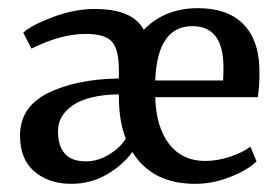

<svg xmlns="http://www.w3.org/2000/svg" viewBox="-20 -442 684 470"><path d="M458 8Q352 8 304 -70Q282 -39 242.5 -15.5Q203 8 154 8Q100 8 64.5 -22Q29 -52 29 -110Q29 -180 97 -214Q165 -248 271 -250V-271Q271 -320 254.5 -339.5Q238 -359 190 -359Q129 -359 57 -323L37 -362Q56 -380 109 -400Q162 -420 212 -420Q305 -420 332 -369Q383 -422 465 -422Q536 -422 574.5 -384Q613 -346 615 -275Q616 -235 611 -204H360Q362 -131 394 -89.5Q426 -48 482 -48Q512 -48 543.5 -58.5Q575 -69 593 -83L608 -47Q587 -26 544 -9Q501 8 458 8ZM190 -47Q220 -47 247.5 -64Q275 -81 288 -103Q271 -145 271 -206V-211Q197 -210 159.5 -185Q122 -160 122 -121Q122 -47 190 -47ZM451 -378Q365 -378 360 -245H526Q527 -255 527 -277Q527 -378 451 -378Z"/></svg>

Font: Aikya Medium
Style: Regular
Weight: 500
Designer: Neelakash Kshetrimayum (Latin subset based on Merriweather by Eben Sorkin)
Foundry: Brand New Type
Version: Version 1.00 b005